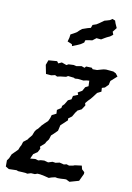

<svg xmlns="http://www.w3.org/2000/svg" viewBox="-90 -793 592 859"><g transform="rotate(10 206.0 -363.5)"><path d="M96 -60 119 -62 133 -58 144 -61 160 -62 178 -57 197 -63 211 -61 229 -65 249 -60 261 -63 273 -59 290 -62 298 -65 329 -69 333 -53 345 -42V-34L329 0L287 12L271 4H262L247 5H232L221 3L204 7L193 11L173 6L153 2L140 1L129 5L111 4L95 9L87 7L73 6L53 5L45 2L10 3L-5 -6V-34L3 -45L11 -64L37 -90L42 -103L47 -112L52 -128L71 -143L73 -147L87 -164L94 -182L100 -191L108 -198L121 -215L134 -228L146 -239L153 -254L157 -268L177 -278L176 -295L194 -307L196 -317L205 -326L217 -346L232 -353L236 -369L258 -378L254 -388L273 -399L283 -417L297 -424L296 -449L284 -448L270 -445L245 -448L231 -447L226 -450L199 -453L191 -448L165 -445L151 -442L141 -447L124 -443L100 -445L92 -485L100 -507L139 -510L146 -501L161 -508L183 -500L192 -505L215 -506L228 -503L251 -507L265 -502L271 -509L297 -508L302 -502H322L343 -508L351 -510L362 -511L395 -508L407 -502L417 -489L389 -464L385 -446L370 -431L357 -427L358 -410L340 -401L325 -381L315 -369L306 -360L295 -347L298 -337L285 -317L267 -308L259 -297L248 -278L232 -266L233 -258L215 -241L203 -230L199 -212L197 -204L181 -188L170 -178L164 -159L154 -146L150 -138L130 -120L133 -111L124 -94L106 -82ZM193 -588 191 -596 182 -600 170 -605 175 -623 177 -638 192 -646 205 -654 213 -662 224 -671 247 -679 262 -683 267 -697 284 -703 295 -710 316 -725 327 -728 340 -732 350 -739 363 -734 367 -722 376 -702 361 -683 366 -670 353 -660 340 -654 331 -649 316 -640 303 -641 295 -642 278 -629 262 -627 247 -624 244 -613 229 -603 218 -598Z"/></g></svg>

Font: Winky Rough Light
Style: Italic
Weight: 300
Italic angle: -8.97852°
Designer: Simon Atzbach
Foundry: typofactur
Version: Version 1.206; ttfautohint (v1.8.4.7-5d5b)